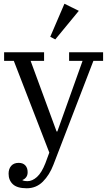

<svg xmlns="http://www.w3.org/2000/svg" viewBox="-20 -796 574 1028"><path d="M123 212Q72 212 49 190.5Q26 169 26 134Q26 108 40 92Q54 76 80 76Q103 76 115.5 89.5Q128 103 128 126Q128 143 119.5 153.5Q111 164 101 167V170Q112 174 127 174Q153 174 178 151.5Q203 129 223 78L244 21L54 -470H2V-516H216V-470H144L283 -92H287L422 -470H350V-516H532V-470H480L266 86Q245 141 209.5 176.5Q174 212 123 212ZM249 -599 325 -776 402 -738 276 -585Z"/></svg>

Font: IBM Plex Serif
Style: Regular
Weight: 400
Designer: Mike Abbink, Paul van der Laan, Pieter van Rosmalen
Foundry: Bold Monday
Version: Version 3.001